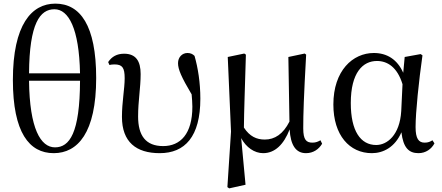

<svg xmlns="http://www.w3.org/2000/svg" viewBox="-20 -829 2434 1058"><path d="M276 15C408 15 510 -97 510 -399C510 -689 422 -809 285 -809C154 -809 51 -693 51 -388C51 -99 141 15 276 15ZM283 -17C204 -17 143 -120 140 -384H421C420 -95 363 -17 283 -17ZM140 -425C142 -700 200 -778 280 -778C358 -778 416 -672 421 -425Z M860 15C999 15 1084 -76 1084 -285C1084 -373 1071 -455 1052 -521C1042 -531 1030 -537 1013 -537C984 -537 961 -514 961 -481C961 -447 979 -405 1036 -309C1038 -285 1040 -263 1040 -241C1040 -91 974 -24 879 -24C783 -24 741 -82 741 -187C741 -274 755 -344 755 -421C755 -492 729 -533 664 -533C624 -533 596 -517 576 -487L583 -471C591 -473 601 -474 611 -474C654 -474 667 -456 667 -398C667 -340 652 -267 652 -185C652 -46 731 15 860 15Z M1430 15C1495 15 1544 -33 1576 -116C1581 -28 1611 15 1666 15C1707 15 1737 -7 1755 -37L1746 -56C1733 -49 1721 -43 1702 -43C1668 -43 1651 -58 1651 -122C1651 -200 1654 -295 1667 -528L1659 -534L1569 -515L1575 -159C1540 -90 1494 -60 1439 -60C1394 -60 1356 -77 1324 -126C1325 -224 1329 -323 1335 -528L1326 -534L1235 -515L1253 -104L1233 202L1243 209L1333 189L1309 -68C1336 -17 1382 15 1430 15Z M2029 15C2091 15 2156 -17 2192 -100C2202 -16 2232 15 2286 15C2326 15 2358 -8 2374 -39L2363 -56C2350 -48 2339 -43 2320 -43C2287 -43 2270 -65 2270 -129C2270 -211 2288 -383 2308 -524L2298 -531L2210 -515L2202 -428C2169 -502 2112 -537 2040 -537C1924 -537 1817 -440 1817 -253C1817 -84 1906 15 2029 15ZM2198 -365 2191 -217C2183 -84 2113 -30 2053 -30C1967 -30 1913 -107 1913 -261C1913 -430 1980 -493 2057 -493C2114 -493 2169 -460 2198 -365Z"/></svg>

Font: Noto Serif TC Medium
Style: Regular
Weight: 500
Designer: Ryoko NISHIZUKA 西塚涼子 (kana & ideographs); Frank Grießhammer (Latin, Greek & Cyrillic); Wenlong ZHANG 张文龙 (bopomofo); San
Foundry: Adobe
Version: Version 2.001;hotconv 1.1.0;makeotfexe 2.6.0